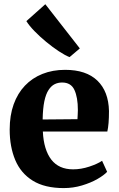

<svg xmlns="http://www.w3.org/2000/svg" viewBox="-20 -902 578 932"><path d="M289.5 11Q197 11 139 -25Q81 -61 54 -125.2Q27 -189.5 27 -273Q27 -341.5 46.2 -395.2Q65.5 -449 101 -486.2Q136.5 -523.5 186 -543.2Q235.5 -563 296 -563Q398.5 -563 452.8 -510.5Q507 -458 509 -363Q509 -330 507 -305.5Q505 -281 501 -263.5H188Q190 -219 200.5 -184.8Q211 -150.5 229.2 -127Q247.5 -103.5 273.8 -91.8Q300 -80 335 -80Q373.5 -80 413.5 -93.2Q453.5 -106.5 475.5 -121.5L500 -68Q485 -51.5 452.8 -33Q420.5 -14.5 378 -1.8Q335.5 11 289.5 11ZM187 -322 356 -323.5Q356.5 -334.5 357.2 -345.8Q358 -357 358 -368Q358 -429.5 341.2 -465.5Q324.5 -501.5 281.5 -501.5Q261.5 -501.5 245 -493.2Q228.5 -485 215.5 -465Q202.5 -445 195.2 -410.2Q188 -375.5 187 -322ZM317 -625Q295.5 -633.5 265.5 -653.2Q235.5 -673 204.5 -698.5Q173.5 -724 147.5 -750.8Q121.5 -777.5 108 -799.5L200 -881.5L367.5 -667L318 -625Z"/></svg>

Font: Merriweather 36pt ExtraBold
Style: Regular
Weight: 800
Designer: Eben Sorkin
Foundry: Eben Sorkin
Version: Version 2.100